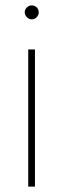

<svg xmlns="http://www.w3.org/2000/svg" viewBox="-20 -694 235 714"><path d="M85 0V-510H110V0ZM98 -622Q88 -622 80 -630Q72 -638 72 -648Q72 -659 80 -666.5Q88 -674 98 -674Q109 -674 116.5 -666.5Q124 -659 124 -648Q124 -638 116.5 -630Q109 -622 98 -622Z"/></svg>

Font: MuseoModerno Thin
Style: Regular
Weight: 100
Designer: Pablo Cosgaya, Héctor Gatti, Marcela Romero, and the Authors of The MuseoModerno Project.
Foundry: Omnibus-Type Team
Version: Version 1.003